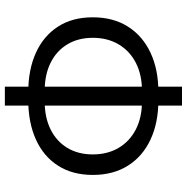

<svg xmlns="http://www.w3.org/2000/svg" viewBox="-10 -708 740 759"><g transform="rotate(-90 359.5 -328.0)"><path d="M343 -71.4Q254.5 -71.4 187.9 -102.5Q121.3 -133.6 84.7 -191.7Q48 -249.8 48 -330.5Q48 -411.2 84.7 -468.3Q121.3 -525.4 187.9 -555.5Q254.5 -585.7 343 -585.7H376.1Q464.7 -585.7 531 -555.5Q597.4 -525.4 634.3 -468.3Q671.1 -411.2 671.1 -330.5Q671.1 -249.8 634.3 -191.7Q597.4 -133.6 531 -102.5Q464.7 -71.4 376.1 -71.4ZM339.4 -136.2H379.8Q443.9 -136.2 491 -160.4Q538.2 -184.7 564.1 -228.5Q590 -272.4 590 -330.5Q590 -388.7 564.1 -431.5Q538.2 -474.3 491 -497.6Q443.9 -520.9 379.8 -520.9H339.4Q275.2 -520.9 228.1 -497.6Q180.9 -474.3 155 -431.5Q129.1 -388.7 129.1 -330.5Q129.1 -272.4 155 -228.5Q180.9 -184.7 228.1 -160.4Q275.2 -136.2 339.4 -136.2ZM322.1 22V-678.3H397V22Z"/></g></svg>

Font: SourceSans3VF
Style: Regular
Weight: 200
Designer: Paul D. Hunt
Foundry: Adobe
Version: Version 3.052;hotconv 1.1.0;makeotfexe 2.6.0